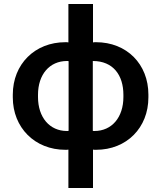

<svg xmlns="http://www.w3.org/2000/svg" viewBox="-20 -740 807 960"><path d="M322 -720V-528C317 -529 313 -529 307 -529C154 -529 44 -419 44 -267V-253C44 -102 154 9 307 9C314 9 317 9 322 8V200H445V8C449 9 454 9 460 9C614 9 722 -102 722 -253V-267C722 -419 614 -529 460 -529C456 -529 450 -529 445 -528V-720ZM170 -266C170 -368 228 -435 315 -435C318 -435 320 -435 323 -434V-86C320 -85 318 -85 315 -85C228 -85 170 -153 170 -255ZM597 -266V-255C597 -153 539 -85 452 -85C449 -85 446 -85 444 -86V-435C546 -435 597 -364 597 -266Z"/></svg>

Font: Fixel Display SemiBold
Style: Regular
Weight: 600
Designer: AlfaBravo + MacPaw
Foundry: Kyrylo Tkachov, Marchela Mozhyna, Serhii Makarenko, Maria Weinstein, Zakhar Kryvoshyya
Version: Version 1.211